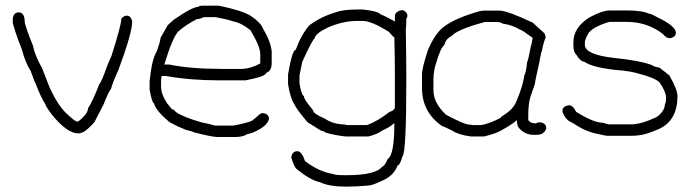

<svg xmlns="http://www.w3.org/2000/svg" viewBox="-20 -493 2481 688"><path d="M47.4 -448.7Q68.8 -448.7 68.8 -411.6Q76.7 -381.3 98.1 -329.6Q104 -296.4 131.3 -247.6L158.7 -177.2Q188.5 -113.8 219.2 -85.4Q248.5 -58.1 254.4 -58.1Q258.3 -58.1 258.3 -56.2Q295.4 -84.5 295.4 -105Q310.5 -126.5 336.4 -192.9Q341.3 -192.9 365.7 -261.2L379.4 -292.5Q414.6 -402.8 414.6 -425.3Q423.3 -437 434.1 -437Q449.7 -437 453.6 -415.5Q453.6 -375 404.8 -243.7Q382.3 -193.8 377.4 -173.3Q372.1 -171.4 350.1 -116.7L318.8 -56.2Q283.7 -15.1 262.2 -15.1H260.3Q220.7 -15.1 166.5 -81.5Q143.1 -112.8 143.1 -118.7Q127 -142.6 107.9 -192.9Q104 -198.7 90.3 -237.8Q70.8 -267.6 57.1 -319.8Q39.6 -361.3 25.9 -409.7V-427.2Q29.3 -448.7 47.4 -448.7Z M705.6 -472.7H764.2Q849.1 -455.1 879.4 -435.5Q914.6 -411.6 922.4 -390.6Q950.2 -343.8 953.6 -308.6V-267.6Q953.6 -237.8 934.1 -232.4Q934.1 -219.2 859.9 -205.1H766.1Q660.6 -205.1 574.7 -220.7H559.1L557.1 -207V-183.6Q557.1 -155.8 578.6 -123L596.2 -101.6Q603 -101.6 609.9 -91.8Q636.7 -73.2 701.7 -54.7Q734.4 -48.3 750.5 -43H816.9Q889.2 -57.1 889.2 -66.4Q892.6 -66.4 910.6 -84Q917 -87.9 922.4 -87.9Q943.8 -84.5 943.8 -66.4Q938 -40 885.3 -17.6Q857.9 -10.7 857.9 -7.8Q843.3 -2 820.8 -2H760.3Q739.3 -2 672.4 -19.5Q672.4 -22 647 -27.3Q616.7 -39.1 588.4 -54.7Q538.1 -96.2 531.7 -123Q524.9 -123 516.1 -171.9V-201.2Q523.9 -280.8 541.5 -308.6Q555.2 -346.7 555.2 -357.4L578.6 -398.4Q578.6 -401.9 602.1 -421.9Q669.4 -468.8 691.9 -468.8Q691.9 -472.2 705.6 -472.7ZM568.8 -261.7H586.4Q663.1 -246.1 773.9 -246.1H844.2Q876.5 -246.1 912.6 -265.6V-298.8Q912.6 -326.7 877.4 -384.8Q844.7 -411.1 816.9 -416Q794.9 -423.8 752.4 -431.6H709.5Q703.6 -426.8 684.1 -423.8Q644 -402.8 619.6 -380.9Q598.6 -360.4 568.8 -261.7Z M1262.2 -459H1279.8Q1333 -453.6 1344.2 -441.4Q1359.9 -435.5 1395 -416V-433.6Q1395 -453.1 1422.4 -457Q1439.9 -450.7 1439.9 -435.5Q1439.9 -432.1 1436 -425.8Q1436 -400.4 1434.1 -386.7Q1436 -277.8 1436 -210.9Q1436 55.2 1422.4 66.4Q1413.1 99.6 1404.8 99.6Q1391.1 136.7 1350.1 154.3Q1313 171.9 1299.3 171.9Q1257.8 175.8 1221.2 175.8Q1159.7 175.8 1127.4 160.2Q1093.3 153.3 1043.5 113.3Q1034.7 106.4 1023.9 72.3V70.3Q1027.3 48.8 1045.4 48.8Q1061.5 48.8 1072.8 84Q1123 123 1176.3 130.9Q1176.3 134.8 1221.2 134.8Q1327.1 134.8 1350.1 103.5Q1357.4 103.5 1369.6 76.2Q1393.1 62 1393.1 -50.8H1391.1Q1378.4 -38.1 1350.1 -25.4Q1332 -11.7 1299.3 -3.9H1219.2Q1181.6 -7.8 1147 -17.6Q1147 -20.5 1129.4 -25.4L1082.5 -54.7Q1044.4 -98.6 1033.7 -121.1Q1020 -142.6 1012.2 -191.4V-226.6Q1027.3 -314.5 1039.6 -314.5Q1059.1 -368.2 1088.4 -402.3Q1132.3 -434.6 1184.1 -449.2Q1209 -459 1262.2 -459ZM1053.2 -222.7V-195.3Q1058.6 -156.2 1068.8 -148.4Q1068.8 -137.2 1102.1 -97.7Q1102.1 -85.4 1143.1 -68.4Q1174.8 -46.9 1217.3 -46.9Q1217.3 -44.9 1225.1 -44.9H1295.4Q1332 -58.1 1375.5 -91.8Q1395 -97.7 1395 -109.4V-238.3Q1395 -278.3 1393.1 -359.4Q1389.6 -359.4 1373.5 -378.9Q1311 -418 1279.8 -418H1258.3Q1210 -418 1154.8 -394.5Q1107.9 -371.6 1107.9 -355.5Q1101.6 -355.5 1063 -271.5Z M1718.8 -455.1H1771.5Q1802.7 -452.6 1888.7 -412.1L1931.6 -373L1935.5 -359.4Q1927.2 -340.3 1921.9 -310.5Q1919.4 -309.6 1912.1 -267.6Q1896.5 -198.2 1896.5 -191.4L1880.9 -146.5Q1873 -122.1 1873 -80.1V-62.5Q1880.4 -50.8 1900.4 -50.8Q1906.7 -54.7 1912.1 -54.7H1916Q1937.5 -51.3 1937.5 -33.2Q1930.7 -9.8 1902.3 -9.8H1892.6Q1857.9 -9.8 1835.9 -39.1Q1832 -52.7 1832 -62.5Q1815.9 -47.4 1775.4 -25.4Q1760.3 -15.6 1714.8 -3.9H1668Q1623 -9.8 1599.6 -25.4Q1568.4 -41 1564.5 -41Q1492.2 -90.8 1492.2 -177.7V-226.6Q1492.2 -249.5 1513.7 -314.5Q1540.5 -376.5 1572.3 -398.4Q1614.3 -429.2 1699.2 -453.1Q1709.5 -455.1 1718.8 -455.1ZM1533.2 -169.9Q1533.2 -124 1578.1 -82Q1643.6 -46.9 1660.2 -46.9L1673.8 -44.9H1705.1Q1732.9 -49.8 1773.4 -70.3Q1773.4 -73.7 1793 -85.9Q1823.2 -106 1834 -138.7Q1853.5 -185.5 1859.4 -224.6Q1864.3 -229.5 1869.1 -271.5Q1872.1 -273.4 1882.8 -330.1Q1884.3 -330.1 1888.7 -357.4Q1849.1 -386.7 1843.8 -386.7Q1814 -404.3 1781.2 -408.2Q1775.9 -413.1 1761.7 -414.1H1716.8Q1637.7 -393.1 1605.5 -371.1Q1605.5 -368.2 1587.9 -357.4Q1576.7 -349.1 1572.3 -332Q1558.1 -319.8 1544.9 -273.4Q1533.2 -240.7 1533.2 -209Z M2165.5 -455.6H2226.1Q2280.3 -455.6 2306.2 -443.8Q2313.5 -443.8 2333.5 -432.1Q2401.9 -399.9 2401.9 -375.5Q2401.9 -359.9 2380.4 -356Q2367.7 -356 2355 -371.6Q2298.8 -414.6 2226.1 -414.6H2163.6Q2109.4 -398.9 2089.4 -375.5Q2075.7 -351.6 2075.7 -340.3V-332.5Q2075.7 -297.4 2179.2 -285.6Q2276.4 -275.9 2319.8 -258.3Q2319.8 -254.9 2343.3 -250.5L2378.4 -223.1Q2407.7 -171.4 2407.7 -148.9Q2407.7 -62.5 2343.3 -31.7Q2290 -8.3 2267.1 -8.3Q2262.7 -6.3 2231.9 -6.3H2159.7Q2149.4 -6.3 2116.7 -14.2Q2076.2 -22.5 2030.8 -53.2Q2006.3 -62 1995.6 -92.3V-96.2Q1995.6 -111.8 2017.1 -115.7H2019Q2033.7 -115.7 2044.4 -92.3Q2106.9 -53.2 2140.1 -53.2L2159.7 -47.4H2241.7Q2276.9 -47.4 2331.5 -72.8Q2362.8 -94.2 2362.8 -121.6Q2366.7 -121.6 2366.7 -145Q2365.2 -166 2343.3 -197.8Q2326.2 -214.4 2269 -229Q2237.8 -238.8 2183.1 -242.7Q2099.6 -252.4 2073.7 -272Q2060.5 -272 2046.4 -295.4Q2034.7 -305.7 2034.7 -328.6V-342.3Q2034.7 -393.6 2091.3 -430.2Q2138.2 -455.6 2165.5 -455.6Z"/></svg>

Font: CEF Fonts CJK
Style: Regular
Weight: 400
Designer: PartyBoss (派对大魔王)
Version: Release 2.25